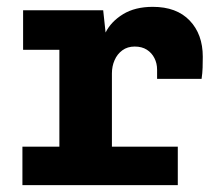

<svg xmlns="http://www.w3.org/2000/svg" viewBox="-20 -541 640 561"><path d="M153.5 0V-395.5H47.5V-511H281.5L288.5 -446Q304.5 -478 339.5 -499.5Q374.5 -521 426.5 -521Q496 -521 534.2 -481Q572.5 -441 572.5 -375Q572.5 -359 572 -343.2Q571.5 -327.5 569 -310.5H439V-337.5Q439 -356 431.2 -371.2Q423.5 -386.5 409 -395.8Q394.5 -405 373.5 -405Q352.5 -405 337.5 -394Q322.5 -383 314.8 -365.2Q307 -347.5 307 -326.5V0ZM45.5 0V-112.5H499.5V0Z"/></svg>

Font: Chivo Mono Medium
Style: Regular
Weight: 500
Monospace: yes
Designer: Hector Gatti
Foundry: Omnibus-Type
Version: Version 1.008